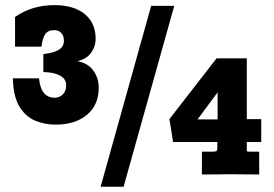

<svg xmlns="http://www.w3.org/2000/svg" viewBox="-20 -668 1049 735"><path d="M192.9 -190.9Q150.4 -190.9 113.8 -206.5Q77.1 -222.2 54 -260.7Q30.8 -299.3 29.3 -368.2H129.4Q136.2 -293.9 189.5 -293.9Q207.5 -293.9 220.5 -306.6Q233.4 -319.3 233.4 -340.8Q233.4 -358.9 221.9 -369.9Q210.4 -380.9 190.7 -386.2Q170.9 -391.6 146 -392.1V-460.9Q184.6 -465.3 204.6 -477.1Q224.6 -488.8 224.6 -512.2Q224.6 -530.8 214.6 -541.7Q204.6 -552.7 187.5 -552.7Q163.1 -552.7 152.6 -536.4Q142.1 -520 138.7 -489.3H37.6V-603Q102.5 -648.4 188.5 -648.4Q262.2 -648.4 304.2 -614.3Q346.2 -580.1 346.2 -518.6Q346.2 -491.2 329.3 -466.8Q312.5 -442.4 276.9 -434.1Q317.9 -425.3 337.9 -397Q357.9 -368.7 357.9 -332.5Q357.9 -265.6 312.7 -228.3Q267.6 -190.9 192.9 -190.9ZM365.2 46.9 558.6 -645.5H647L453.1 46.9ZM752.9 0V-87.4H793.9Q803.7 -87.4 807.9 -89.4Q812 -91.3 812 -102.1V-124.5H642.6Q639.2 -146.5 635.7 -168.2Q632.3 -189.9 628.4 -211.9L809.1 -444.8H924.8V-211.9H980V-124.5H924.8V-92.3Q924.8 -88.9 927 -88.1Q929.2 -87.4 936.5 -87.4H972.2V0Q967.3 0 952.1 -0.2Q937 -0.5 918.5 -0.5Q899.9 -0.5 884.8 -0.7Q869.6 -1 864.7 -1Q847.7 -1 819.8 -0.5Q792 0 752.9 0ZM736.3 -210.9H813V-314.5Z"/></svg>

Font: Kameron
Style: Bold
Weight: 700
Designer: Vernon Adams
Foundry: Vernon Adams
Version: Version 1.100